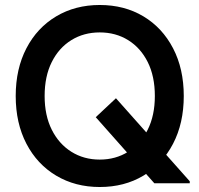

<svg xmlns="http://www.w3.org/2000/svg" viewBox="-20 -735 800 770"><path d="M599 0 364 -265 445 -341 741 -8V0ZM380 15Q282 15 205.5 -30.5Q129 -76 86 -158.5Q43 -241 43 -350Q43 -459 86 -541.5Q129 -624 205.5 -669.5Q282 -715 380 -715Q479 -715 555 -669.5Q631 -624 674 -541.5Q717 -459 717 -350Q717 -241 674 -158.5Q631 -76 555 -30.5Q479 15 380 15ZM380 -95Q444 -95 494 -126.5Q544 -158 572.5 -215Q601 -272 601 -350Q601 -429 572.5 -486Q544 -543 494 -574Q444 -605 380 -605Q316 -605 266 -574Q216 -543 187.5 -486Q159 -429 159 -350Q159 -272 187.5 -215Q216 -158 266 -126.5Q316 -95 380 -95Z"/></svg>

Font: Fustat
Style: Bold
Weight: 700
Designer: Mohamed Gaber, Khaled Hosny, Laura Garcia Mut
Foundry: Kief Type Foundry, Alif Type Foundry, Hard Type Foundry
Version: Version 1.007